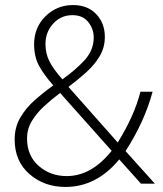

<svg xmlns="http://www.w3.org/2000/svg" viewBox="-20 -730 647 760"><path d="M244 -33Q342 -33 422 -133L218 -362Q183 -336 153.5 -308.5Q124 -281 105.5 -250Q87 -219 87 -182Q87 -114 133 -73.5Q179 -33 244 -33ZM239 10Q155 10 96.5 -41Q38 -92 38 -178Q38 -226 60 -264Q82 -302 117 -333Q152 -364 191 -392Q153 -435 134 -470.5Q115 -506 115 -555Q115 -621 160 -665.5Q205 -710 269 -710Q327 -710 361 -674Q395 -638 395 -584Q395 -542 374.5 -507.5Q354 -473 321 -443.5Q288 -414 251 -386L446 -166Q511 -270 536 -367H584Q552 -248 477 -132L593 -3H538L452 -99Q362 10 239 10ZM227 -416Q278 -452 314.5 -491.5Q351 -531 351 -582Q351 -615 329.5 -642.5Q308 -670 267 -670Q221 -670 190.5 -636.5Q160 -603 160 -556Q160 -517 176.5 -485.5Q193 -454 227 -416Z"/></svg>

Font: LXGW 975 Gothic SC 200W
Style: Regular
Weight: 200
Version: Version 2.01;February 25, 2021